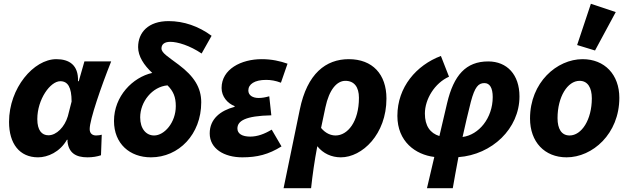

<svg xmlns="http://www.w3.org/2000/svg" viewBox="-20 -823 3336 1019"><path d="M182 12C233 12 298 -16 335 -81H339C339 -78 338 -76 338 -74C344 -11 383 12 444 12C472 12 495 8 516 1L520 -108C511 -106 503 -104 490 -104C471 -104 456 -114 456 -138C456 -188 517 -364 570 -497H428L398 -392H394C397 -478 347 -509 279 -509C159 -509 28 -356 28 -176C28 -60 84 12 182 12ZM237 -105C202 -105 178 -131 178 -191C178 -296 247 -392 300 -392C340 -392 360 -360 360 -284L340 -206C323 -149 280 -105 237 -105Z M781 12C929 12 1048 -110 1048 -280C1048 -358 1010 -418 929 -479C872 -522 837 -542 837 -566C837 -587 852 -601 884 -601C923 -601 988 -581 1050 -539L1103 -633C1034 -684 955 -711 875 -711C767 -711 713 -651 713 -573C713 -524 744 -477 788 -436C685 -413 585 -313 585 -181C585 -60 669 12 781 12ZM724 -200C724 -283 788 -363 869 -370C900 -339 913 -308 913 -260C913 -172 852 -104 798 -104C756 -104 724 -139 724 -200Z M1266 12C1345 12 1405 -3 1474 -46L1422 -135C1384 -112 1346 -98 1308 -98C1266 -98 1240 -113 1240 -141C1240 -181 1281 -208 1420 -211L1409 -312C1388 -306 1370 -303 1353 -303C1321 -303 1298 -317 1298 -343C1298 -376 1331 -399 1392 -399C1418 -399 1442 -395 1471 -384L1506 -485C1466 -499 1422 -509 1369 -509C1260 -509 1156 -456 1156 -356C1156 -310 1188 -274 1225 -260V-256C1150 -236 1093 -192 1093 -115C1093 -34 1169 12 1266 12Z M1485 176H1631C1639 102 1649 32 1664 -47C1695 -8 1740 12 1789 12C1902 12 2031 -110 2031 -300C2031 -429 1957 -509 1831 -509C1710 -509 1610 -433 1571 -241ZM1761 -104C1736 -104 1708 -115 1684 -144L1707 -253C1727 -348 1768 -394 1813 -394C1860 -394 1885 -361 1885 -304C1885 -177 1825 -104 1761 -104Z M2479 -283C2500 -362 2519 -382 2551 -382C2579 -382 2595 -357 2595 -308C2595 -196 2521 -107 2435 -96C2449 -160 2464 -224 2479 -283ZM2246 176H2383C2391 131 2401 73 2413 11C2591 -2 2737 -140 2737 -311C2737 -427 2671 -497 2571 -497C2453 -497 2388 -424 2353 -276L2312 -101C2263 -116 2235 -155 2235 -220C2235 -297 2287 -382 2363 -416L2320 -526C2190 -477 2089 -361 2089 -208C2089 -72 2185 -2 2285 10Z M2987 12C3124 12 3267 -112 3267 -304C3267 -427 3189 -509 3072 -509C2936 -509 2793 -386 2793 -194C2793 -70 2870 12 2987 12ZM3003 -104C2960 -104 2939 -139 2939 -196C2939 -309 2992 -394 3056 -394C3099 -394 3121 -358 3121 -301C3121 -188 3067 -104 3003 -104ZM3138 -555 3248 -759 3116 -803 3043 -584Z"/></svg>

Font: Source Sans Pro
Style: Bold Italic
Weight: 700
Italic angle: -11°
Designer: Paul D. Hunt
Foundry: Adobe Systems Incorporated
Version: Version 3.006;hotconv 1.0.111;makeotfexe 2.5.65597